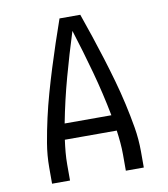

<svg xmlns="http://www.w3.org/2000/svg" viewBox="-82 -805 765 874"><g transform="rotate(-10 300.0 -367.5)"><path d="M88 0V-74Q88 -131 97.5 -187Q107 -243 119.5 -298.5Q132 -354 147.5 -409Q163 -464 180 -518.5Q197 -573 215 -627Q233 -681 252 -735H348Q367 -681 385 -627Q403 -573 420 -518.5Q437 -464 452.5 -409Q468 -354 480.5 -298.5Q493 -243 502.5 -187Q512 -131 512 -74V0H429V-74Q429 -102 426.5 -130Q424 -158 420 -187H180Q176 -158 173.5 -130Q171 -102 171 -74V0ZM408 -260Q388 -364 360 -466Q332 -568 300 -669Q268 -568 240 -466Q212 -364 192 -260Z"/></g></svg>

Font: Bmono
Style: Regular
Weight: 400
Monospace: yes
Designer: Belleve Invis
Foundry: Belleve Invis
Version: Version 11.2.2; ttfautohint (v1.8.2)